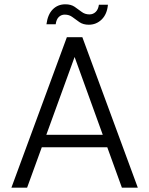

<svg xmlns="http://www.w3.org/2000/svg" viewBox="-20 -873 693 893"><path d="M33 0 291 -700H363L621 0H547L327 -608L106 0ZM151 -188 172 -246H480L501 -188ZM393 -758Q367 -758 349.5 -770Q332 -782 317 -793.5Q302 -805 281 -805Q265 -805 253.5 -794Q242 -783 239 -760H196Q202 -806 225.5 -829.5Q249 -853 284 -853Q310 -853 327 -841.5Q344 -830 359.5 -818Q375 -806 396 -806Q413 -806 425 -817.5Q437 -829 440 -851H482Q478 -807 453 -782.5Q428 -758 393 -758Z"/></svg>

Font: DM Sans 16pt Light
Style: Regular
Weight: 300
Version: Version 4.004;gftools[0.9.30]